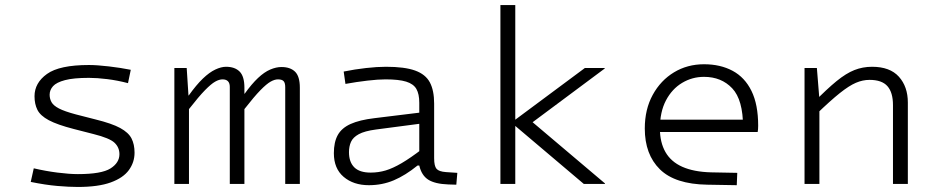

<svg xmlns="http://www.w3.org/2000/svg" viewBox="-20 -730 3724 762"><path d="M514 -124Q514 -86 491.5 -55Q469 -24 419.5 -6Q370 12 289 12Q254 12 207.5 8Q161 4 102 -8L114 -62Q161 -51 208 -45Q255 -39 289 -39Q383 -39 418.5 -61.5Q454 -84 454 -118Q454 -145 434.5 -163.5Q415 -182 351 -198L273 -218Q207 -235 173.5 -253Q140 -271 128.5 -294Q117 -317 117 -348Q117 -401 166.5 -436.5Q216 -472 333 -472Q365 -472 412 -466.5Q459 -461 499 -453L488 -400Q446 -411 405.5 -416Q365 -421 333 -421Q272 -421 238 -412Q204 -403 190.5 -388Q177 -373 177 -354Q177 -338 184.5 -324.5Q192 -311 214 -299.5Q236 -288 281 -276L359 -256Q424 -240 457 -222Q490 -204 502 -180.5Q514 -157 514 -124Z M721 -460 728 -351H729Q759 -393 785 -418Q811 -443 834.5 -454Q858 -465 877 -465Q912 -465 931 -446Q950 -427 950 -382V-358H951Q979 -397 1004 -420.5Q1029 -444 1052.5 -454Q1076 -464 1097 -464Q1132 -464 1151 -445.5Q1170 -427 1170 -382V0H1112V-384Q1112 -401 1105.5 -408Q1099 -415 1083 -415Q1070 -415 1054 -406Q1038 -397 1013.5 -372Q989 -347 950 -297V0H892V-385Q892 -415 863 -415Q850 -415 834 -406Q818 -397 793.5 -372Q769 -347 730 -297V0H672V-460Z M1451 -45Q1482 -45 1510.5 -53.5Q1539 -62 1574 -82.5Q1609 -103 1656 -139L1644 -73H1637Q1589 -34 1543 -14.5Q1497 5 1444 5Q1383 5 1344 -28Q1305 -61 1305 -122Q1305 -166 1320.5 -194Q1336 -222 1371.5 -238Q1407 -254 1466 -261L1670 -286V-242L1472 -216Q1427 -210 1404 -197.5Q1381 -185 1373 -167Q1365 -149 1365 -126Q1365 -87 1386 -66Q1407 -45 1451 -45ZM1703 -102Q1703 -71 1712.5 -60Q1722 -49 1750 -47L1795 -44L1791 3L1759 2Q1706 0 1679.5 -17Q1653 -34 1644 -73V-89V-322Q1644 -357 1632.5 -377Q1621 -397 1592 -406Q1563 -415 1510 -415Q1481 -415 1438 -410Q1395 -405 1351 -397L1344 -446Q1388 -455 1432.5 -460Q1477 -465 1512 -465Q1586 -465 1627.5 -450Q1669 -435 1686 -403Q1703 -371 1703 -319Z M2025 -710V0H1966V-710ZM2017 -249 2301 -460H2380V-458L2059 -219ZM2017 -237V-249L2063 -271L2381 -2V0H2297Z M2801 -46 2906 -44 2904 5 2787 3Q2659 1 2599 -58Q2539 -117 2539 -220Q2539 -296 2570.5 -353.5Q2602 -411 2655 -443Q2708 -475 2774 -475Q2839 -475 2887.5 -449Q2936 -423 2962.5 -369Q2989 -315 2989 -231Q2989 -224 2988.5 -217.5Q2988 -211 2987 -206H2559V-255H2945L2929 -226Q2929 -334 2886 -379.5Q2843 -425 2774 -425Q2727 -425 2687 -401Q2647 -377 2623 -331.5Q2599 -286 2599 -220Q2599 -165 2621 -126.5Q2643 -88 2688 -68Q2733 -48 2801 -46Z M3222 -460 3232 -336V-335V0H3173V-460ZM3220 -277 3209 -323Q3262 -377 3300 -408Q3338 -439 3371 -452Q3404 -465 3441 -465Q3512 -465 3547.5 -425.5Q3583 -386 3583 -323V0H3524V-313Q3524 -363 3502 -388Q3480 -413 3431 -413Q3404 -413 3377 -401.5Q3350 -390 3313 -360.5Q3276 -331 3220 -277Z"/></svg>

Font: Intel One Mono Light
Style: Regular
Weight: 300
Monospace: yes
Designer: Fred Shallcrass
Foundry: Frere-Jones Type LLC
Version: Version 1.004